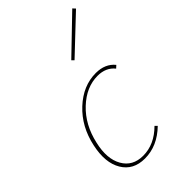

<svg xmlns="http://www.w3.org/2000/svg" viewBox="-209 -755 832 832"><g transform="rotate(-45 207.0 -338.5)"><path d="M251 -514 241 -524 403 -680 414 -668ZM353 -361Q325 -396 274 -396Q205 -396 145.5 -340Q86 -284 66 -194Q47 -113 76 -62Q105 -11 169 -11Q238 -11 295 -68L305 -58Q242 3 166 3Q95 3 62.5 -51.5Q30 -106 49 -194Q69 -289 134 -349.5Q199 -410 277 -410Q334 -410 365 -372Z"/></g></svg>

Font: EauTest Thin
Style: Italic
Weight: 250
Italic angle: -12°
Designer: Christian Thalmann (Catharsis Fonts)
Version: Version 0.001;PS 000.001;hotconv 1.0.88;makeotf.lib2.5.64775